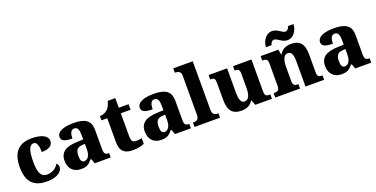

<svg xmlns="http://www.w3.org/2000/svg" viewBox="-23 -1553 4582 2341"><g transform="rotate(-20 2267.5 -383.0)"><path d="M300 10C444 10 503 -54 503 -105C503 -123 495 -144 477 -154C454 -107 399 -69 326 -69C252 -69 221 -135 221 -268C221 -435 253 -485 303 -485C347 -485 360 -421 360 -350C483 -350 505 -402 505 -444C505 -499 445 -550 297 -550C155 -550 44 -483 44 -267C44 -58 147 10 300 10Z M741 10C814 10 843 -9 887 -62H897L920 0H1127V-57H1123C1078 -57 1063 -73 1063 -128V-381C1063 -506 989 -550 842 -550C724 -550 626 -521 626 -446C626 -396 672 -377 768 -377C768 -447 787 -485 828 -485C872 -485 887 -448 887 -375V-321L806 -318C657 -313 584 -263 584 -154C584 -43 654 10 741 10ZM810 -67C777 -67 763 -96 763 -151C763 -221 784 -257 851 -261L888 -264V-191C888 -116 857 -67 810 -67Z M1414 10C1488 10 1540 -8 1563 -19V-92C1542 -87 1515 -83 1489 -83C1441 -83 1427 -108 1427 -165V-464H1554V-536H1427V-661H1329C1319 -618 1302 -585 1283 -565C1263 -543 1227 -519 1176 -519V-464H1251V-149C1251 -32 1312 10 1414 10Z M1782 10C1855 10 1884 -9 1928 -62H1938L1961 0H2168V-57H2164C2119 -57 2104 -73 2104 -128V-381C2104 -506 2030 -550 1883 -550C1765 -550 1667 -521 1667 -446C1667 -396 1713 -377 1809 -377C1809 -447 1828 -485 1869 -485C1913 -485 1928 -448 1928 -375V-321L1847 -318C1698 -313 1625 -263 1625 -154C1625 -43 1695 10 1782 10ZM1851 -67C1818 -67 1804 -96 1804 -151C1804 -221 1825 -257 1892 -261L1929 -264V-191C1929 -116 1898 -67 1851 -67Z M2215 0H2546V-57H2535C2497 -57 2468 -73 2468 -128V-760H2215V-703H2226C2247 -703 2293 -695 2293 -644V-128C2293 -73 2265 -57 2226 -57H2215Z M2825 10C2895 10 2942 -17 2973 -67H2978L3003 0H3219V-57H3209C3172 -57 3148 -61 3148 -119V-536H2910V-479H2914C2950 -479 2973 -474 2973 -418V-231C2973 -140 2950 -83 2895 -83C2846 -83 2832 -140 2832 -226V-536H2592V-479H2596C2646 -479 2656 -464 2656 -407V-188C2656 -55 2705 10 2825 10Z M3645 -606C3716 -606 3774 -677 3778 -766H3705C3701 -739 3680 -713 3656 -713C3614 -713 3571 -776 3500 -776C3428 -776 3370 -705 3366 -616H3439C3443 -643 3462 -669 3488 -669C3531 -669 3573 -606 3645 -606ZM3262 0H3584V-57H3580C3536 -57 3514 -67 3514 -122V-305C3514 -385 3532 -457 3590 -457C3640 -457 3655 -408 3655 -322V0H3896V-57H3892C3847 -57 3830 -66 3830 -128V-358C3830 -493 3773 -550 3667 -550C3583 -550 3543 -516 3515 -469H3510L3497 -536H3267V-479H3271C3315 -479 3338 -470 3338 -415V-125C3338 -66 3311 -57 3266 -57H3262Z M4121 10C4194 10 4223 -9 4267 -62H4277L4300 0H4507V-57H4503C4458 -57 4443 -73 4443 -128V-381C4443 -506 4369 -550 4222 -550C4104 -550 4006 -521 4006 -446C4006 -396 4052 -377 4148 -377C4148 -447 4167 -485 4208 -485C4252 -485 4267 -448 4267 -375V-321L4186 -318C4037 -313 3964 -263 3964 -154C3964 -43 4034 10 4121 10ZM4190 -67C4157 -67 4143 -96 4143 -151C4143 -221 4164 -257 4231 -261L4268 -264V-191C4268 -116 4237 -67 4190 -67Z"/></g></svg>

Font: Noto Serif Myanmar ExtraBold
Style: Regular
Weight: 800
Designer: Ben Mitchell and the Monotype Design Team
Foundry: Monotype Imaging Inc.
Version: Version 2.106